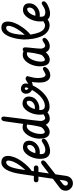

<svg xmlns="http://www.w3.org/2000/svg" viewBox="781 -1680 1148 2973"><g transform="rotate(-90 1355.5 -194.0)"><path d="M59.1 -244.6Q59.6 -244.6 64 -244.6Q93.8 -244.1 117.2 -244.1L147.9 -449.7Q192.4 -746.6 327.6 -747.1Q354.5 -747.1 374.5 -738.8Q427.2 -717.3 427.2 -647.5Q427.2 -621.6 420.9 -593.3Q398.4 -491.2 304.7 -380.9Q245.6 -311 194.3 -277.8L189.5 -244.1H239.7Q252 -244.1 261.7 -239.3Q279.8 -230 279.8 -208.5Q279.8 -199.7 275.4 -191.4Q264.2 -173.3 239.3 -173.3H179.2L156.2 -12.2Q284.2 -109.4 293 -117.2Q312.5 -132.8 330.6 -132.8Q336.9 -132.8 343.8 -128.4Q357.9 -118.7 357.9 -103.5Q357.4 -81.5 331.1 -58.1Q279.3 -15.1 142.1 90.3L118.7 252.4Q111.3 301.3 82 329.6Q49.3 360.4 1.5 360.4Q-43 360.4 -77.1 326.7Q-111.3 293 -111.3 250.5Q-111.3 209.5 -92.3 182.6Q-81.1 167 -48.3 142.1Q-47.9 141.6 -44.9 139.6Q-13.2 115.7 73.2 50.8L106.9 -173.3H59.1Q54.7 -173.3 50.8 -173.8Q19 -177.7 19 -208.5Q19 -215.8 21 -222.2Q29.3 -244.6 59.1 -244.6ZM328.6 -673.3Q287.1 -671.9 257.8 -604.5Q232.4 -544.9 213.4 -408.7Q210.4 -385.3 209 -377.4Q241.7 -408.7 276.9 -457.5Q356 -566.9 356 -642.6Q356 -646.5 354 -651.9Q346.7 -673.3 328.6 -673.3ZM48.8 213.4Q48.8 213.4 57.1 153.8Q6.3 192.4 3.4 195.3Q-31.7 221.2 -32.2 245.1Q-32.2 253.4 -29.3 260.7Q-21 282.2 1.5 282.2Q10.3 282.2 18.1 279.3Q42 269.5 48.8 213.4Z M381.8 -149.4Q381.8 -166 383.8 -184.6Q394 -268.1 436.5 -333Q488.3 -412.6 561 -412.6Q580.6 -412.6 598.6 -407.7Q663.1 -389.2 663.1 -316.9Q663.1 -311.5 662.6 -305.7Q657.7 -240.2 604 -195.8Q551.3 -151.9 481.4 -151.9Q468.3 -151.9 455.6 -154.3Q454.6 -147 454.6 -133.8Q454.6 -105.5 464.4 -89.8Q477.5 -69.8 518.6 -66.4Q536.6 -66.4 554.2 -70.3Q585 -77.6 627 -105Q654.3 -123 665.5 -123Q671.9 -123 678.7 -119.1Q694.3 -109.9 694.3 -92.3Q694.3 -86.4 691.9 -79.6Q678.7 -47.9 612.8 -19.5Q551.8 6.8 505.4 6.8Q487.8 6.8 472.7 3.9Q381.8 -14.6 381.8 -149.4ZM538.6 -335.9Q494.1 -306.2 468.8 -222.7Q481 -219.7 492.2 -219.7Q532.7 -219.7 563 -244.6Q596.7 -272 596.7 -309.6Q596.7 -347.2 572.8 -347.7Q555.7 -347.2 538.6 -335.9Z M694.3 -155.3Q694.3 -171.9 696.3 -190.4Q706.5 -273.9 749 -338.9Q800.8 -418.5 873.5 -418.5Q898.9 -418.5 922.9 -409.2L962.4 -690.4Q970.2 -747.6 1003.4 -748Q1008.8 -748 1014.2 -747.1Q1036.6 -741.7 1036.6 -704.6Q1036.6 -689.5 1015.6 -532.7Q968.3 -175.8 968.3 -140.1Q968.3 -117.7 977.5 -98.1Q991.2 -68.8 1014.2 -68.8Q1018.6 -68.8 1023.4 -69.8Q1038.1 -72.8 1065.9 -92.3Q1093.3 -111.8 1109.4 -111.8Q1116.2 -111.8 1122.1 -106.9Q1133.8 -97.2 1133.8 -82Q1131.8 -56.6 1095.7 -28.8Q1051.8 2.4 1002.4 2.4Q941.4 2 910.2 -59.1Q902.8 -50.3 893.6 -42Q846.7 1 798.3 1Q767.6 1 745.1 -14.6Q694.3 -49.8 694.3 -155.3ZM868.2 -122.1Q874.5 -131.3 883.8 -170.4Q903.3 -254.9 913.6 -347.7Q902.3 -353 890.1 -354.5Q881.3 -354.5 872.1 -352.1Q826.7 -339.4 795.4 -268.1Q767.6 -204.1 767.6 -139.6Q767.6 -134.3 768.1 -128.9Q770.5 -74.7 798.3 -74.7Q812.5 -75.2 834 -90.3Q856.9 -106.9 868.2 -122.1Z M1065.4 -156.7Q1065.4 -173.3 1067.9 -191.9Q1077.6 -275.4 1119.6 -340.8Q1170.4 -419.9 1241.2 -419.9Q1274.4 -419.9 1301.3 -404.3Q1346.7 -377.9 1346.7 -323.7Q1346.7 -317.9 1346.2 -311.5Q1340.8 -231 1267.6 -188Q1218.3 -159.2 1165 -159.2Q1151.9 -159.2 1139.2 -161.6Q1137.7 -151.9 1137.7 -142.1Q1137.7 -124.5 1143.1 -109.9Q1157.2 -73.7 1200.7 -73.7Q1258.8 -73.7 1319.3 -118.2Q1391.6 -172.4 1449.2 -273.4Q1445.3 -275.4 1441.4 -277.3Q1390.1 -305.7 1390.1 -368.7Q1390.1 -389.6 1400.9 -408.2Q1422.4 -444.8 1468.8 -444.8Q1493.2 -444.8 1514.2 -432.1Q1549.3 -410.6 1549.3 -372.1Q1549.3 -355.5 1543 -330.1Q1556.6 -336.4 1581.1 -353.5Q1608.4 -372.1 1620.6 -372.1Q1635.7 -372.1 1648.4 -363.8Q1662.6 -354.5 1662.6 -345.7Q1662.6 -342.8 1659.2 -330.6Q1633.3 -240.2 1633.3 -182.6Q1633.3 -131.3 1644.5 -100.1Q1658.7 -63 1684.1 -63Q1698.7 -64.5 1732.9 -84.5Q1763.2 -104.5 1777.8 -104.5Q1785.2 -104.5 1792.5 -99.6Q1805.2 -89.8 1805.2 -77.1Q1803.7 -50.3 1767.1 -22Q1723.1 9.8 1673.8 9.8Q1668 9.8 1661.6 9.3Q1607.4 2.4 1582 -53.2Q1563.5 -85.9 1563.5 -165Q1563.5 -180.2 1564.5 -196.8Q1567.4 -250 1573.7 -275.4Q1549.8 -263.7 1518.1 -261.2Q1476.1 -170.9 1406.7 -102.5Q1303.7 -1 1189.5 -1Q1186 -1 1181.6 -1Q1065.4 -5.9 1065.4 -156.7ZM1222.7 -343.8Q1221.7 -343.3 1220.2 -342.3Q1176.8 -311.5 1152.3 -230Q1162.6 -228 1175.3 -228Q1216.8 -228 1248 -252.9Q1281.2 -279.8 1281.2 -316.9Q1281.2 -321.8 1280.3 -327.1Q1276.4 -355 1256.8 -356Q1238.8 -353.5 1222.7 -343.8ZM1449.2 -365.2Q1449.7 -340.8 1477.1 -328.6Q1487.8 -353.5 1488.3 -365.2Q1488.3 -368.2 1487.3 -371.6Q1483.9 -384.8 1469.2 -384.8Q1466.3 -384.8 1463.4 -383.8Q1449.2 -379.9 1449.2 -365.2Z M1814.5 -153.3Q1814.5 -169.9 1816.4 -188.5Q1826.7 -272.5 1869.1 -337.4Q1920.9 -416.5 1993.7 -416.5Q2024.9 -416.5 2048.3 -404.3Q2058.1 -416 2075.2 -416.5Q2085 -416.5 2087.4 -415Q2108.4 -408.2 2108.4 -373.5Q2108.4 -359.4 2103.5 -312.5Q2088.4 -173.8 2088.4 -140.1Q2088.4 -117.7 2097.7 -98.1Q2111.3 -68.8 2133.8 -68.8Q2138.2 -68.8 2143.1 -69.8Q2157.7 -72.8 2185.1 -92.3Q2211.9 -111.8 2228 -111.8Q2234.4 -111.8 2241.2 -107.4Q2255.4 -97.7 2255.4 -81.5Q2253.9 -56.2 2216.8 -28.8Q2172.4 2.4 2122.6 2.4Q2061 2 2031.7 -59.6Q2024.9 -51.3 2016.1 -43Q1967.8 2.4 1918 2.4Q1886.7 2.4 1863.8 -13.7Q1814.5 -49.8 1814.5 -153.3ZM2029.3 -314Q2029.3 -314 2032.7 -347.2Q2022 -352.5 2010.3 -352.5Q2001.5 -352.5 1992.2 -350.1Q1946.8 -337.4 1915.5 -266.1Q1887.7 -202.1 1887.7 -137.7Q1887.7 -135.3 1887.7 -132.8Q1889.2 -73.2 1918 -73.2Q1933.1 -73.7 1955.1 -89.8Q1977.5 -106 1987.8 -120.1Q1994.1 -129.4 2004.9 -174.3Q2024.4 -257.8 2029.3 -314Z M2446.8 0Q2329.1 -4.9 2272.5 -143.6Q2230.5 -248 2230.5 -399.4Q2230.5 -407.2 2231.4 -419.4Q2238.3 -522.5 2269.5 -608.4Q2320.3 -747.1 2413.1 -747.1Q2418 -747.1 2423.3 -746.6Q2507.8 -741.2 2507.8 -648.4Q2507.8 -547.4 2420.9 -423.8Q2365.7 -345.2 2305.2 -296.4Q2321.8 -203.6 2341.8 -157.2Q2378.9 -71.3 2452.1 -71.3Q2457 -71.3 2462.4 -72.3Q2478.5 -75.2 2507.3 -95.7Q2535.2 -114.7 2550.8 -114.7Q2557.6 -114.7 2564 -110.4Q2578.1 -100.6 2578.1 -84Q2577.1 -58.6 2542 -31.7Q2498 0 2446.8 0ZM2413.6 -673.3Q2384.8 -672.9 2362.8 -648.4Q2307.1 -585.4 2301.8 -385.3Q2331.1 -415 2360.4 -455.6Q2441.4 -566.4 2441.4 -642.6Q2441.4 -646.5 2439.5 -651.9Q2431.6 -673.3 2413.6 -673.3Z M2509.3 -149.4Q2509.3 -166 2511.2 -184.6Q2521.5 -268.1 2564 -333Q2615.7 -412.6 2688.5 -412.6Q2708 -412.6 2726.1 -407.7Q2790.5 -389.2 2790.5 -316.9Q2790.5 -311.5 2790 -305.7Q2785.2 -240.2 2731.4 -195.8Q2678.7 -151.9 2608.9 -151.9Q2595.7 -151.9 2583 -154.3Q2582 -147 2582 -133.8Q2582 -105.5 2591.8 -89.8Q2605 -69.8 2646 -66.4Q2664.1 -66.4 2681.6 -70.3Q2712.4 -77.6 2754.4 -105Q2781.7 -123 2793 -123Q2799.3 -123 2806.2 -119.1Q2821.8 -109.9 2821.8 -92.3Q2821.8 -86.4 2819.3 -79.6Q2806.2 -47.9 2740.2 -19.5Q2679.2 6.8 2632.8 6.8Q2615.2 6.8 2600.1 3.9Q2509.3 -14.6 2509.3 -149.4ZM2666 -335.9Q2621.6 -306.2 2596.2 -222.7Q2608.4 -219.7 2619.6 -219.7Q2660.2 -219.7 2690.4 -244.6Q2724.1 -272 2724.1 -309.6Q2724.1 -347.2 2700.2 -347.7Q2683.1 -347.2 2666 -335.9Z"/></g></svg>

Font: Vibur
Style: Medium
Weight: 400
Version: Version 1.004